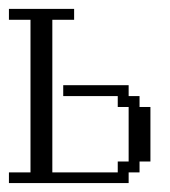

<svg xmlns="http://www.w3.org/2000/svg" viewBox="-20 -410 381 430"><path d="M0 0V-23.9H48.3V-365.7H0V-390.1H146V-365.7H97.2V-23.9H243.7V-48.3H268.1V-170.4H243.7V-194.8H121.6V-219.2H268.1V-194.8H292.5V-170.4H316.9V-48.3H292.5V-23.9H268.1V0Z"/></svg>

Font: FS Mondwest Regular
Style: Regular
Weight: 400
Designer: NZWStudios2024
Foundry: https://fontstruct.com
Version: Version 1.0